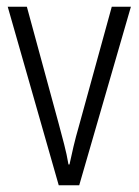

<svg xmlns="http://www.w3.org/2000/svg" viewBox="-20 -552 413 572"><path d="M155 0 3 -532H60L155 -183Q163 -153 171 -122.5Q179 -92 184 -62H187Q192 -86 199 -115.5Q206 -145 215 -176L313 -532H370L216 0Z"/></svg>

Font: Noto Sans Khmer UI Condensed Light
Style: Regular
Weight: 300
Width: 3
Designer: Danh Hong and the Monotype Design Team
Foundry: Monotype Imaging Inc.
Version: Version 2.002; ttfautohint (v1.8.4.7-5d5b)